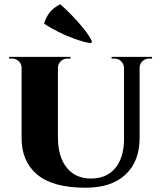

<svg xmlns="http://www.w3.org/2000/svg" viewBox="-20 -866 746 898"><path d="M251 -600V-223Q251 -133 292 -82Q333 -31 405 -31Q478 -31 518.5 -79Q559 -127 560 -212V-600H633V-221Q633 -112 567.5 -50Q502 12 380 12Q227 12 154 -49.5Q81 -111 81 -219V-600ZM83 -600V-549H81Q81 -567 68 -579.5Q55 -592 37 -592Q37 -592 30 -592Q23 -592 23 -592V-600ZM310 -600V-592Q310 -592 302.5 -592Q295 -592 295 -592Q277 -592 264 -579.5Q251 -567 251 -549H249V-600ZM562 -600V-549H560Q559 -567 546.5 -579.5Q534 -592 516 -592Q516 -592 509 -592Q502 -592 502 -592V-600ZM691 -600V-592Q691 -592 684 -592Q677 -592 677 -592Q659 -592 646 -579.5Q633 -567 633 -549H631V-600ZM411 -671 404 -664Q369 -670 330 -684Q291 -698 254 -716.5Q217 -735 186 -755Q195 -786 213 -808.5Q231 -831 262 -846Q284 -827 313 -797.5Q342 -768 369 -735Q396 -702 411 -671Z"/></svg>

Font: Cinzel ExtraBold
Style: Regular
Weight: 800
Designer: Natanael Gama
Version: Version 2.000